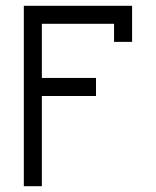

<svg xmlns="http://www.w3.org/2000/svg" viewBox="-20 -645 540 665"><path d="M312.5 -312.5V-375H125V-562.5H375V-500H437.5Q437.5 -500 437.5 -625H62.5Q62.5 -625 62.5 0H125V-312.5Z"/></svg>

Font: CalcUnifontExMono
Style: Regular
Weight: 500
Version: Version 15.0.06